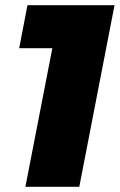

<svg xmlns="http://www.w3.org/2000/svg" viewBox="-20 -721 463 741"><path d="M86 -701 54 -535H182L78 0H286L422 -701Z"/></svg>

Font: Argentum Sans ExtraBold
Style: Italic
Weight: 800
Italic angle: -11.3°
Designer: Julieta Ulanovsky
Foundry: Julieta Ulanovsky
Version: Version 5.001;February 15, 2019;FontCreator 11.5.0.2425 64-b